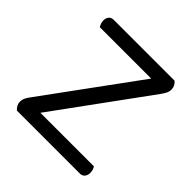

<svg xmlns="http://www.w3.org/2000/svg" viewBox="-162 -744 880 880"><g transform="rotate(45 278.5 -304.0)"><path d="M71 -88 451 -608H483Q502 -592 502 -570Q502 -556 496.5 -545Q491 -534 481 -520L102 0H69Q61 -7 55.5 -17Q50 -27 50 -38Q50 -52 55.5 -63.5Q61 -75 71 -88ZM90 0 93 -69H499Q503 -64 506 -55.5Q509 -47 509 -36Q509 -20 500.5 -10Q492 0 478 0ZM464 -608 462 -539H67Q64 -544 60.5 -553Q57 -562 57 -572Q57 -589 65.5 -598.5Q74 -608 89 -608Z"/></g></svg>

Font: Baloo Tammudu 2
Style: Regular
Weight: 400
Designer: Maithili Shingre, Omkar Shende and Ek Type
Foundry: Ek Type
Version: Version 1.700